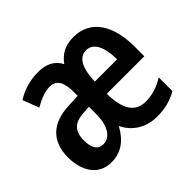

<svg xmlns="http://www.w3.org/2000/svg" viewBox="-128 -738 933 933"><g transform="rotate(-45 338.5 -271.5)"><path d="M463 -552C408 -552 368 -531 339 -490C317 -532 279 -553 222 -553C165 -553 114 -537 72 -510L104 -426C146 -451 181 -463 212 -463C256 -463 276 -429 276 -362V-335L211 -332C96 -327 31 -268 31 -157C31 -70 71 10 164 10C228 10 276 -21 314 -90C345 -24 408 10 479 10C533 10 577 -2 618 -26V-120C575 -93 534 -81 491 -81C419 -81 385 -133 383 -242H641V-309C641 -453 582 -552 463 -552ZM462 -463C512 -463 537 -408 537 -325H384C387 -421 416 -463 462 -463ZM236 -256 277 -259V-207C277 -128 245 -80 199 -80C163 -80 144 -106 144 -161C144 -223 174 -253 236 -256Z"/></g></svg>

Font: Noto Sans Armenian ExtraCondensed SemiBold
Style: Regular
Weight: 600
Width: 2
Designer: Monotype Design Team
Foundry: Monotype Imaging Inc.
Version: Version 2.008